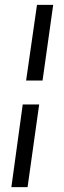

<svg xmlns="http://www.w3.org/2000/svg" viewBox="-20 -605 266 794"><path d="M27 169 74 -173H142L94 169ZM88 -272 133 -585H200L156 -272Z"/></svg>

Font: Alumni Sans Thin Medium
Style: Italic
Weight: 500
Italic angle: -8°
Version: Version 1.016